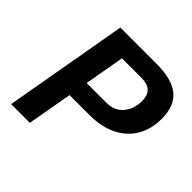

<svg xmlns="http://www.w3.org/2000/svg" viewBox="-178 -862 1023 1023"><g transform="rotate(45 333.5 -350.0)"><path d="M167 -700H440Q556 -700 611.5 -654.5Q667 -609 667 -512Q667 -433 632 -374.5Q597 -316 532.5 -285Q468 -254 382 -254H230L185 0H44ZM398 -364Q458 -364 492 -404.5Q526 -445 526 -506Q526 -590 438 -590H289L249 -364Z"/></g></svg>

Font: KoHo
Style: Bold Italic
Weight: 700
Italic angle: -10°
Version: Version 1.000; ttfautohint (v1.6)